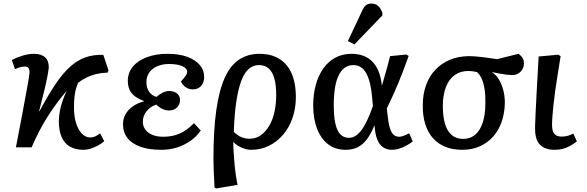

<svg xmlns="http://www.w3.org/2000/svg" viewBox="-20 -824 3285 1074"><path d="M447 14Q402 14 371 -4Q340 -22 324.5 -58Q309 -94 309 -147Q310 -175 314.5 -201Q319 -227 328.5 -255.5Q338 -284 353 -316Q324 -282 297.5 -246.5Q271 -211 246.5 -172Q222 -133 199.5 -90Q177 -47 157 0H69Q85 -81 97 -145.5Q109 -210 118 -258.5Q127 -307 133 -340.5Q139 -374 142 -392.5Q145 -411 145 -416Q146 -435 139.5 -443.5Q133 -452 120 -452Q109 -452 94.5 -448.5Q80 -445 64 -437L46 -488Q71 -502 105.5 -512.5Q140 -523 169 -523Q210 -523 231.5 -504Q253 -485 253 -447Q252 -434 246 -401Q240 -368 228 -318.5Q216 -269 199 -203L201 -202Q249 -292 290.5 -353.5Q332 -415 373 -451.5Q414 -488 459 -503.5Q504 -519 558 -517L587 -430L582 -418Q549 -417 519.5 -410Q490 -403 465 -391Q440 -379 417 -361Q409 -343 404 -324Q399 -305 396.5 -281.5Q394 -258 394 -227Q393 -178 404.5 -139Q416 -100 437 -77.5Q458 -55 486 -55Q499 -55 513.5 -61.5Q528 -68 540 -78L563 -34Q547 -20 527 -9.5Q507 1 487 7.5Q467 14 447 14Z M883 14Q813 14 765.5 -3Q718 -20 693 -52Q668 -84 668 -129Q668 -160 682.5 -185.5Q697 -211 723.5 -229.5Q750 -248 785 -257V-259Q755 -270 734.5 -285.5Q714 -301 704.5 -322.5Q695 -344 695 -372Q695 -417 723 -451Q751 -485 801.5 -504Q852 -523 916 -523Q981 -523 1026.5 -506.5Q1072 -490 1097 -461Q1122 -432 1122 -393Q1122 -363 1105 -343.5Q1088 -324 1058 -324Q1043 -324 1030.5 -329.5Q1018 -335 1008 -345Q998 -355 992 -368Q1012 -390 1019.5 -401Q1027 -412 1027 -422Q1027 -442 999.5 -454Q972 -466 926 -466Q888 -466 859.5 -453.5Q831 -441 815 -418.5Q799 -396 799 -364Q799 -333 814 -311Q829 -289 856 -282Q870 -296 889.5 -305.5Q909 -315 926 -315Q954 -315 970.5 -301Q987 -287 987 -265Q987 -240 970 -223Q953 -206 926 -206Q907 -206 888.5 -214.5Q870 -223 854 -239Q821 -228 800 -202Q779 -176 779 -143Q779 -118 793 -99Q807 -80 832.5 -69.5Q858 -59 893 -59Q945 -59 985.5 -77Q1026 -95 1065 -135L1103 -94Q1079 -59 1044 -35Q1009 -11 968.5 1.5Q928 14 883 14Z M1190 230 1180 225Q1179 196 1177.5 173.5Q1176 151 1175.5 132.5Q1175 114 1174.5 97.5Q1174 81 1174 63Q1174 -97 1190 -208.5Q1206 -320 1237.5 -389.5Q1269 -459 1318 -491Q1367 -523 1432 -523Q1482 -523 1520 -506.5Q1558 -490 1584 -458.5Q1610 -427 1622.5 -382Q1635 -337 1635 -281Q1635 -219 1616.5 -165Q1598 -111 1564 -71Q1530 -31 1484.5 -8.5Q1439 14 1384 14Q1360 14 1332 2Q1304 -10 1286 -29H1285Q1285 -2 1287 29.5Q1289 61 1292 94Q1295 127 1299.5 157Q1304 187 1309 210ZM1376 -48Q1411 -48 1438 -67Q1465 -86 1485 -119Q1505 -152 1515 -196.5Q1525 -241 1525 -292Q1525 -348 1514.5 -385.5Q1504 -423 1482.5 -441.5Q1461 -460 1428 -460Q1396 -460 1371 -438Q1346 -416 1329 -370Q1312 -324 1301.5 -253.5Q1291 -183 1288 -86Q1309 -66 1330 -57Q1351 -48 1376 -48Z M1913 14Q1856 14 1815.5 -17Q1775 -48 1753.5 -104Q1732 -160 1732 -234Q1732 -297 1746.5 -349.5Q1761 -402 1789 -441.5Q1817 -481 1857 -502Q1897 -523 1946 -523Q1982 -523 2011 -512.5Q2040 -502 2061.5 -481Q2083 -460 2097 -426.5Q2111 -393 2116 -347H2117Q2124 -371 2131.5 -397.5Q2139 -424 2147 -452.5Q2155 -481 2162 -510L2253 -519L2266 -511Q2249 -463 2229 -411.5Q2209 -360 2187 -310.5Q2165 -261 2144 -218L2147 -188Q2152 -139 2160 -111Q2168 -83 2181 -71Q2194 -59 2214 -59Q2224 -59 2239.5 -65Q2255 -71 2269 -78L2289 -33Q2271 -19 2251 -8.5Q2231 2 2211 8Q2191 14 2173 14Q2144 14 2122.5 -0.5Q2101 -15 2089.5 -45.5Q2078 -76 2075 -122H2074Q2055 -75 2032 -44.5Q2009 -14 1980 0Q1951 14 1913 14ZM1932 -53Q1958 -53 1980.5 -72.5Q2003 -92 2024 -131.5Q2045 -171 2066 -231L2063 -263Q2058 -331 2045 -374.5Q2032 -418 2010 -439Q1988 -460 1957 -460Q1930 -460 1909 -445.5Q1888 -431 1874 -401.5Q1860 -372 1853.5 -330.5Q1847 -289 1847 -234Q1847 -173 1856 -132.5Q1865 -92 1884 -72.5Q1903 -53 1932 -53ZM1963 -576 1926 -594 2003 -758Q2014 -784 2026 -794Q2038 -804 2057 -804Q2080 -804 2094.5 -791.5Q2109 -779 2119 -753V-738Z M2566 14Q2512 14 2470.5 -3Q2429 -20 2401 -52Q2373 -84 2358.5 -130.5Q2344 -177 2345 -236Q2345 -297 2363 -347Q2381 -397 2415 -433.5Q2449 -470 2497.5 -490Q2546 -510 2607 -510Q2620 -510 2637.5 -508.5Q2655 -507 2675 -505Q2695 -503 2716.5 -499.5Q2738 -496 2760 -493L2881 -523Q2898 -510 2904.5 -497.5Q2911 -485 2911 -471Q2911 -453 2903 -438Q2895 -423 2880 -413.5Q2865 -404 2843 -404Q2832 -404 2816 -406Q2800 -408 2779.5 -411.5Q2759 -415 2735 -420L2734 -418Q2755 -406 2770.5 -380Q2786 -354 2795 -320.5Q2804 -287 2804 -249Q2803 -193 2787 -145Q2771 -97 2740 -61.5Q2709 -26 2665 -6Q2621 14 2566 14ZM2571 -47Q2610 -47 2637.5 -70Q2665 -93 2680 -137.5Q2695 -182 2695 -247Q2696 -292 2690.5 -326Q2685 -360 2674.5 -383.5Q2664 -407 2648 -421Q2635 -424 2623 -425.5Q2611 -427 2601 -427Q2556 -427 2524 -404.5Q2492 -382 2475 -339Q2458 -296 2457 -235Q2457 -172 2469.5 -130.5Q2482 -89 2507.5 -68Q2533 -47 2571 -47Z M3081 14Q3052 14 3031.5 5.5Q3011 -3 2998 -17.5Q2985 -32 2979 -53.5Q2973 -75 2973 -100Q2973 -106 2973 -113.5Q2973 -121 2973.5 -131Q2974 -141 2974.5 -153.5Q2975 -166 2975.5 -180.5Q2976 -195 2977 -212.5Q2978 -230 2979 -249.5Q2980 -269 2981 -291Q2982 -313 2983.5 -338Q2985 -363 2986.5 -390Q2988 -417 2989.5 -446.5Q2991 -476 2993 -508L3103 -518L3116 -510Q3107 -454 3099 -404Q3091 -354 3085 -311Q3079 -268 3075.5 -232.5Q3072 -197 3070 -170.5Q3068 -144 3068 -125Q3068 -103 3073.5 -88.5Q3079 -74 3091 -67Q3103 -60 3122 -60Q3140 -60 3155 -64Q3170 -68 3187 -77L3207 -33Q3186 -17 3166.5 -6.5Q3147 4 3126 9Q3105 14 3081 14Z"/></svg>

Font: Literata Medium
Style: Italic
Weight: 500
Italic angle: -2°
Designer: Latin by Veronika Burian and Jose Scaglione. Greek by Irene Vlachou. Cyrillic by Vera Evstafieva
Foundry: TypeTogether
Version: Version 3.103;gftools[0.9.29]